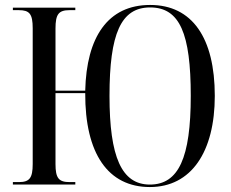

<svg xmlns="http://www.w3.org/2000/svg" viewBox="-20 -745 934 775"><path d="M585 10C752 10 847 -132 847 -358C847 -592 756 -725 586 -725C415 -725 329 -595 324 -379H204V-630C204 -688 217 -704 261 -704H284V-714H32V-704H56C99 -704 112 -689 112 -631V-83C112 -26 99 -10 56 -10H32V0H284V-10H261C217 -10 204 -26 204 -83V-369H324C323 -125 416 10 585 10ZM585 0C471 0 422 -111 422 -358C422 -609 468 -715 586 -715C706 -715 750 -609 750 -358C750 -108 701 0 585 0Z"/></svg>

Font: Noto Serif Display Condensed
Style: Regular
Weight: 400
Width: 3
Designer: Monotype Design Team
Foundry: Monotype Imaging Inc.
Version: Version 2.009